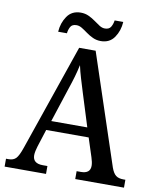

<svg xmlns="http://www.w3.org/2000/svg" viewBox="-97 -980 862 1055"><g transform="rotate(10 334.0 -453.0)"><path d="M2 0V-44H17Q43 -44 57.5 -59Q72 -74 88 -121L292 -714H384L589 -97Q600 -67 615 -55.5Q630 -44 657 -44H668V0H396V-44H420Q472 -44 472 -87Q472 -97 469.5 -109Q467 -121 463 -133L429 -238H192L161 -141Q157 -129 154 -114.5Q151 -100 151 -90Q151 -44 207 -44H233V0ZM211 -291H412L355 -473Q342 -515 331 -551.5Q320 -588 313 -621Q306 -588 296.5 -555Q287 -522 273 -481ZM402 -771Q378 -771 357.5 -780.5Q337 -790 320 -802.5Q303 -815 287.5 -824.5Q272 -834 257 -834Q232 -834 223 -817.5Q214 -801 212 -781H163Q166 -830 192 -868Q218 -906 268 -906Q292 -906 312.5 -896.5Q333 -887 350 -874.5Q367 -862 382 -852.5Q397 -843 412 -843Q436 -843 445.5 -859Q455 -875 458 -896H506Q503 -846 477 -808.5Q451 -771 402 -771Z"/></g></svg>

Font: Noto Serif Khmer SemiCondensed Medium
Style: Regular
Weight: 500
Width: 4
Designer: Danh Hong and the Monotype Design Team
Foundry: Monotype Imaging Inc.
Version: Version 2.004; ttfautohint (v1.8.4.7-5d5b)